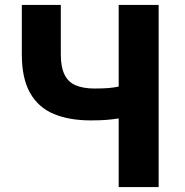

<svg xmlns="http://www.w3.org/2000/svg" viewBox="-20 -763 755 783"><path d="M464 0V-280Q439 -276 413 -274Q387 -272 350 -272Q263 -272 200 -298Q137 -324 103 -383.5Q69 -443 69 -541V-743H228V-541Q228 -490 243 -459Q258 -428 289 -415Q320 -402 366 -402Q400 -402 423 -404Q446 -406 464 -410V-743H627V0Z"/></svg>

Font: Noto Sans SC ExtraBold
Style: Regular
Weight: 800
Designer: Ryoko NISHIZUKA 西塚涼子 (kana, bopomofo & ideographs); Paul D. Hunt (Latin, Greek & Cyrillic); Sandoll Communications 산돌커뮤니
Foundry: Adobe
Version: Version 2.004-H2;hotconv 1.0.118;makeotfexe 2.5.65603